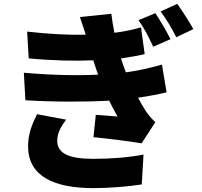

<svg xmlns="http://www.w3.org/2000/svg" viewBox="-20 -894 1040 990"><path d="M781 -826 694 -790C726 -744 743 -711 770 -653L859 -692C841 -729 806 -789 781 -826ZM894 -874 808 -835C841 -790 860 -759 889 -702L977 -744C957 -780 920 -838 894 -874ZM321 -277 171 -305C147 -256 123 -203 125 -134C128 16 260 76 462 76C542 76 641 68 711 57L720 -97C649 -83 557 -75 462 -75C343 -75 275 -99 275 -168C275 -210 297 -245 321 -277ZM103 -519 111 -377C260 -368 420 -368 543 -375C556 -348 570 -321 586 -293C558 -295 509 -299 474 -302L462 -187C537 -179 654 -165 710 -155L781 -264C761 -283 747 -299 732 -321C719 -341 705 -365 692 -390C745 -398 794 -407 839 -418L815 -561C766 -547 709 -532 629 -521L615 -559L604 -593C654 -600 693 -607 726 -615L707 -753C673 -743 628 -732 570 -725C564 -756 558 -788 554 -823L392 -806C403 -774 413 -744 422 -715C334 -713 237 -718 120 -731L128 -593C254 -581 367 -579 461 -583L477 -534L486 -509C378 -504 250 -506 103 -519Z"/></svg>

Font: ChiuKong Gothic MN Heavy
Style: Regular
Weight: 900
Designer: Ryoko NISHIZUKA 西塚涼子 (kana, bopomofo & ideographs); Paul D. Hunt (Latin, Greek & Cyrillic); Sandoll Communications 산돌커뮤니
Foundry: Adobe
Version: Version 1.300